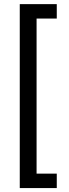

<svg xmlns="http://www.w3.org/2000/svg" viewBox="-20 -785 339 948"><path d="M77.6 143.6H260.3V72.3H160.6V-693.4H260.3V-764.6H77.6Z"/></svg>

Font: Raveo Display Display
Style: Regular
Weight: 400
Designer: Jakub Foglar, Rasmus Andersson (Inter)
Foundry: Jakubfoglar.com
Version: Version 1.100;Glyphs 3.2.3 (3260)